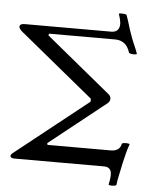

<svg xmlns="http://www.w3.org/2000/svg" viewBox="-56 -773 712 907"><g transform="rotate(5 300.0 -320.0)"><path d="M493 83Q504 36 496 18Q488 0 464 0H39Q23 0 20 -8Q17 -16 30 -26L374 -299V-313L24 -600Q6 -615 8.5 -626Q11 -637 33 -637H442Q470 -637 478.5 -658.5Q487 -680 471 -723Q470 -726 478.5 -726.5Q487 -727 497 -726Q507 -725 508 -721Q518 -693 523 -675Q528 -657 539 -627Q547 -604 556 -584Q565 -564 572 -544Q573 -541 564.5 -540Q556 -539 546.5 -540.5Q537 -542 535 -545Q525 -576 507 -589Q489 -602 465 -602H151L148 -594L455 -342Q466 -333 466 -320.5Q466 -308 455 -299L187 -86L189 -78H488Q531 -78 538 -112Q539 -117 548.5 -118Q558 -119 567 -118Q576 -117 575 -114Q568 -95 562.5 -74Q557 -53 551 -27Q541 21 536.5 42Q532 63 530 81Q530 85 520.5 86.5Q511 88 502 87Q493 86 493 83Z"/></g></svg>

Font: Junicode Two Beta Condensed
Style: Regular
Weight: 400
Width: 3
Designer: Peter S. Baker
Foundry: Briery Creek Software
Version: Version 1.053; ttfautohint (v1.8.4)